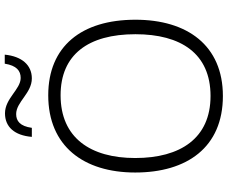

<svg xmlns="http://www.w3.org/2000/svg" viewBox="-95 -853 958 808"><g transform="rotate(-90 384.0 -449.0)"><path d="M212 -794H250C257 -844 279 -860 308 -860C359 -860 396 -794 458 -794C514 -794 551 -836 558 -908H520C512 -858 490 -841 460 -841C412 -841 374 -907 311 -907C254 -907 218 -867 212 -794ZM705 -358C705 -585 593 -725 387 -725C173 -725 62 -576 62 -359C62 -141 168 10 384 10C597 10 705 -140 705 -358ZM123 -359C123 -547 208 -673 387 -673C558 -673 644 -557 644 -358C644 -167 563 -42 384 -42C206 -42 123 -169 123 -359Z"/></g></svg>

Font: Noto Sans Bengali Light
Style: Regular
Weight: 300
Designer: Jelle Bosma - Monotype Design Team
Foundry: Monotype Imaging Inc.
Version: Version 2.003